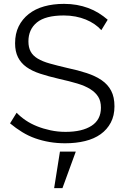

<svg xmlns="http://www.w3.org/2000/svg" viewBox="-20 -735 647 993"><path d="M504 -579Q489 -596 468.5 -610Q448 -624 423.5 -634Q399 -644 370.5 -649.5Q342 -655 310 -655Q215 -655 171 -619Q127 -583 127 -521Q127 -490 138.5 -468.5Q150 -447 175 -432Q200 -417 237.5 -406.5Q275 -396 326 -384Q383 -372 428.5 -357Q474 -342 506 -320Q538 -298 555 -265.5Q572 -233 572 -185Q572 -137 553 -101Q534 -65 500.5 -41Q467 -17 420 -5.5Q373 6 317 6Q275 6 236.5 -0.5Q198 -7 162.5 -19.5Q127 -32 94.5 -52Q62 -72 32 -97L66 -152Q86 -131 112.5 -113Q139 -95 171.5 -82Q204 -69 241.5 -61Q279 -53 319 -53Q405 -53 453.5 -84.5Q502 -116 502 -178Q502 -212 488 -234.5Q474 -257 447 -274Q420 -291 380 -303Q340 -315 286 -327Q230 -340 187.5 -354Q145 -368 116.5 -388.5Q88 -409 73 -439Q58 -469 58 -511Q58 -561 76.5 -598.5Q95 -636 128.5 -662.5Q162 -689 208.5 -702Q255 -715 311 -715Q346 -715 377 -709.5Q408 -704 436.5 -693.5Q465 -683 490 -667.5Q515 -652 537 -633ZM260 238 290 49H372L303 238Z"/></svg>

Font: Rising Sun Light
Style: Regular
Weight: 300
Designer: Matt McInerney, Pablo Impallari, Rodrigo Fuenzalida (Raleway font), Stephen Hutchings (Greek), Cristiano Sobral (main ch
Foundry: The Rising Sun Project Authors
Version: Version 4.327; ttfautohint (v1.8.4.7-5d5b-dirty)